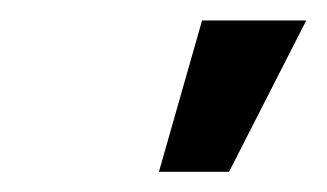

<svg xmlns="http://www.w3.org/2000/svg" viewBox="-20 -764 318 187"><path d="M134.8 -596.7 176.8 -744.1H278.3L203.1 -596.7Z"/></svg>

Font: Inter 24pt Medium
Style: Italic
Weight: 500
Italic angle: -9.3988°
Designer: Rasmus Andersson
Foundry: rsms
Version: Version 4.001;git-66647c0bb